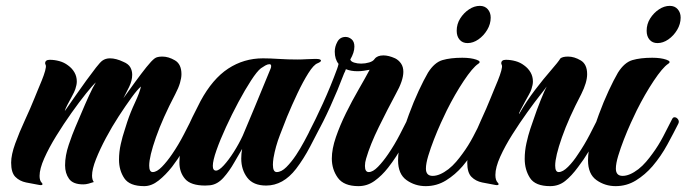

<svg xmlns="http://www.w3.org/2000/svg" viewBox="-20 -627 2342 655"><path d="M472 8Q422 8 404 -19Q386 -46 386 -82Q386 -109 392 -135.5Q398 -162 405 -182.5Q412 -203 414 -211Q425 -244 440.5 -277Q456 -310 461 -332Q449 -322 429 -294.5Q409 -267 385.5 -231Q362 -195 341.5 -156.5Q321 -118 307.5 -84Q294 -50 294 -28Q294 -14 300 -6Q291 -3 282 -0.5Q273 2 264 2Q229 2 215.5 -17Q202 -36 202 -63Q202 -96 214.5 -133Q227 -170 237 -193Q245 -211 257.5 -241Q270 -271 283.5 -300.5Q297 -330 307 -346Q296 -336 273.5 -308Q251 -280 224 -242Q197 -204 172 -163.5Q147 -123 131 -87Q115 -51 115 -27Q115 -11 122 -4Q125 -1 125 1Q125 6 114 4Q91 0 69 -4.5Q47 -9 32.5 -23.5Q18 -38 18 -72Q18 -99 32 -137.5Q46 -176 65 -217Q84 -258 98 -293Q101 -301 108 -317.5Q115 -334 122.5 -352.5Q130 -371 134 -385.5Q138 -400 136 -405Q134 -409 134 -411Q134 -423 150 -423Q166 -423 182.5 -418.5Q199 -414 212 -404Q226 -394 234 -380Q242 -366 242 -349Q242 -338 237 -323Q234 -314 225.5 -298.5Q217 -283 209.5 -268.5Q202 -254 201 -248Q217 -271 236.5 -299Q256 -327 274.5 -352.5Q293 -378 307.5 -396.5Q322 -415 329 -420Q340 -428 355 -428Q376 -428 401 -416Q418 -409 424.5 -397.5Q431 -386 431 -372Q431 -352 420.5 -330.5Q410 -309 401 -292Q421 -320 441.5 -348Q462 -376 479.5 -398Q497 -420 508 -428Q516 -434 534 -434Q555 -434 577 -421Q599 -408 599 -374Q599 -361 594 -344Q589 -327 578 -306Q535 -224 512 -158.5Q489 -93 489 -62Q489 -40 501 -40Q515 -40 532.5 -58Q550 -76 567 -101Q589 -133 607.5 -169Q626 -205 633 -219Q636 -225 642 -225Q648 -225 653.5 -218.5Q659 -212 655 -204Q648 -190 634.5 -165.5Q621 -141 604 -112.5Q587 -84 567 -58Q545 -30 521 -11Q497 8 472 8Z M680 6Q631 6 611.5 -16.5Q592 -39 592 -73Q592 -109 605.5 -150.5Q619 -192 636.5 -227.5Q654 -263 664 -282Q705 -358 758.5 -393Q812 -428 877 -428Q900 -428 931 -426Q962 -424 994 -424Q1010 -424 1025 -425Q1040 -426 1054 -426H1058Q1075 -426 1075 -420Q1075 -416 1063 -411Q1050 -406 1032 -377.5Q1014 -349 995 -309Q976 -269 959 -228Q950 -205 935 -166.5Q920 -128 913 -88Q912 -81 911.5 -75.5Q911 -70 911 -65Q911 -40 924 -40Q940 -40 957 -57Q974 -74 990 -98Q1004 -119 1018 -145Q1032 -171 1043 -193.5Q1054 -216 1059 -225Q1062 -231 1067 -231Q1073 -231 1078 -222.5Q1083 -214 1079 -206Q1060 -169 1038 -127Q1016 -85 990 -51Q946 6 888 6Q844 6 823.5 -21Q803 -48 803 -86Q803 -103 806 -119Q795 -101 779 -72.5Q763 -44 742.5 -21Q722 2 697 5Q693 5 689 5.5Q685 6 680 6ZM717 -45Q727 -45 743.5 -63Q760 -81 777.5 -108.5Q795 -136 808 -164Q811 -172 822.5 -198.5Q834 -225 848.5 -260.5Q863 -296 878 -332Q893 -368 904 -395Q905 -398 905 -402Q905 -408 899 -408Q893 -408 885 -403.5Q877 -399 870 -394Q857 -384 836.5 -352.5Q816 -321 793.5 -279Q771 -237 751 -193.5Q731 -150 718.5 -114.5Q706 -79 706 -61Q706 -45 717 -45Z M1203 8Q1153 8 1132.5 -20.5Q1112 -49 1112 -86Q1112 -119 1126 -159.5Q1140 -200 1160.5 -241.5Q1181 -283 1203 -321Q1225 -359 1241 -389Q1231 -387 1220.5 -385.5Q1210 -384 1200 -384Q1177 -384 1160 -391Q1159 -387 1157 -383Q1155 -379 1154 -377Q1132 -319 1107 -264Q1082 -209 1062 -174Q1049 -151 1039 -151Q1031 -151 1031 -163Q1031 -171 1035 -178Q1055 -216 1081.5 -274Q1108 -332 1130 -392Q1131 -394 1132.5 -399.5Q1134 -405 1135 -409Q1122 -425 1122 -451Q1122 -468 1131 -484.5Q1140 -501 1159 -501Q1170 -501 1179.5 -493Q1189 -485 1189 -468Q1189 -448 1175 -424Q1177 -417 1188 -413.5Q1199 -410 1212 -410Q1226 -410 1239.5 -414Q1253 -418 1258 -426Q1267 -438 1288 -438Q1306 -438 1328 -428Q1340 -422 1348 -410.5Q1356 -399 1356 -382Q1356 -352 1330 -306Q1302 -254 1272.5 -194Q1243 -134 1229 -86Q1225 -73 1225 -61Q1225 -40 1238 -40Q1252 -40 1269.5 -58Q1287 -76 1304 -101Q1326 -133 1344.5 -169Q1363 -205 1370 -219Q1373 -225 1379 -225Q1385 -225 1390.5 -218.5Q1396 -212 1392 -204Q1379 -177 1356 -134.5Q1333 -92 1304 -55Q1283 -28 1258 -10Q1233 8 1203 8Z M1432 8Q1396 8 1367 -12.5Q1338 -33 1338 -80Q1338 -111 1348.5 -152Q1359 -193 1375 -236.5Q1391 -280 1408.5 -317.5Q1426 -355 1440 -379Q1462 -414 1489.5 -422Q1517 -430 1557 -430Q1586 -430 1605 -423.5Q1624 -417 1611 -409Q1592 -396 1562 -351Q1532 -306 1504 -250Q1496 -234 1484 -207.5Q1472 -181 1460.5 -151.5Q1449 -122 1441 -95.5Q1433 -69 1433 -52Q1433 -27 1456 -27Q1480 -27 1510 -50Q1524 -61 1536 -75Q1548 -89 1558 -103Q1578 -130 1594.5 -161.5Q1611 -193 1625 -221Q1628 -227 1633 -227Q1640 -227 1645 -220Q1650 -213 1646 -205Q1631 -175 1609 -134.5Q1587 -94 1558 -60Q1533 -31 1501.5 -11.5Q1470 8 1432 8ZM1575 -480Q1558 -480 1548 -491.5Q1538 -503 1538 -522Q1538 -545 1550 -564Q1562 -583 1580 -595Q1598 -607 1617 -607Q1634 -607 1644 -595.5Q1654 -584 1654 -567Q1654 -545 1642 -525Q1630 -505 1612 -492.5Q1594 -480 1575 -480Z M1857 8Q1806 8 1788 -20Q1770 -48 1770 -85Q1770 -112 1776 -139Q1782 -166 1789 -187Q1796 -208 1799 -216Q1811 -252 1824.5 -285.5Q1838 -319 1845 -332Q1842 -327 1823 -303Q1804 -279 1778.5 -243.5Q1753 -208 1728 -168.5Q1703 -129 1686.5 -92.5Q1670 -56 1670 -30Q1670 -12 1678 -4Q1681 -1 1681 1Q1681 6 1670 4Q1647 0 1625 -4.5Q1603 -9 1588.5 -23.5Q1574 -38 1574 -72Q1574 -99 1588 -137.5Q1602 -176 1621 -217Q1640 -258 1654 -293Q1657 -301 1664 -317.5Q1671 -334 1678.5 -352.5Q1686 -371 1690 -385.5Q1694 -400 1692 -405Q1690 -409 1690 -411Q1690 -423 1706 -423Q1722 -423 1738.5 -418.5Q1755 -414 1768 -404Q1782 -394 1790 -380Q1798 -366 1798 -349Q1798 -338 1793 -323Q1791 -316 1784.5 -304.5Q1778 -293 1771 -280Q1764 -267 1756.5 -253Q1749 -239 1751 -238Q1776 -282 1805.5 -320.5Q1835 -359 1859.5 -387Q1884 -415 1892 -428Q1900 -434 1918 -434Q1939 -434 1961 -421Q1983 -408 1983 -374Q1983 -346 1963 -306Q1920 -224 1897 -158.5Q1874 -93 1874 -62Q1874 -40 1886 -40Q1900 -40 1918 -58Q1936 -76 1952 -101Q1974 -133 1992.5 -169Q2011 -205 2018 -219Q2021 -225 2027 -225Q2033 -225 2038.5 -218.5Q2044 -212 2040 -204Q2033 -190 2019.5 -165Q2006 -140 1989 -111.5Q1972 -83 1952 -57Q1930 -27 1908 -9.5Q1886 8 1857 8Z M2080 8Q2044 8 2015 -12.5Q1986 -33 1986 -80Q1986 -111 1996.5 -152Q2007 -193 2023 -236.5Q2039 -280 2056.5 -317.5Q2074 -355 2088 -379Q2110 -414 2137.5 -422Q2165 -430 2205 -430Q2234 -430 2253 -423.5Q2272 -417 2259 -409Q2240 -396 2210 -351Q2180 -306 2152 -250Q2144 -234 2132 -207.5Q2120 -181 2108.5 -151.5Q2097 -122 2089 -95.5Q2081 -69 2081 -52Q2081 -27 2104 -27Q2128 -27 2158 -50Q2172 -61 2184 -75Q2196 -89 2206 -103Q2226 -130 2242.5 -161.5Q2259 -193 2273 -221Q2276 -227 2281 -227Q2288 -227 2293 -220Q2298 -213 2294 -205Q2279 -175 2257 -134.5Q2235 -94 2206 -60Q2181 -31 2149.5 -11.5Q2118 8 2080 8ZM2223 -480Q2206 -480 2196 -491.5Q2186 -503 2186 -522Q2186 -545 2198 -564Q2210 -583 2228 -595Q2246 -607 2265 -607Q2282 -607 2292 -595.5Q2302 -584 2302 -567Q2302 -545 2290 -525Q2278 -505 2260 -492.5Q2242 -480 2223 -480Z"/></svg>

Font: Praise
Style: Regular
Weight: 400
Designer: Robert E. Leuschke
Foundry: Robert E. Leuschke
Version: Version 1.100; ttfautohint (v1.8.3)